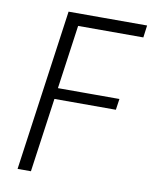

<svg xmlns="http://www.w3.org/2000/svg" viewBox="-80 -761 652 821"><g transform="rotate(10 246.0 -350.0)"><path d="M188 -647 207 -684 159 -342 149 -370H430L423 -322H142L160 -349L111 0H53L151 -700H492L485 -647Z"/></g></svg>

Font: Pathway Extreme 8pt Thin 12pt Thin
Style: Italic
Weight: 250
Italic angle: -8°
Version: Version 1.001;gftools[0.9.26]